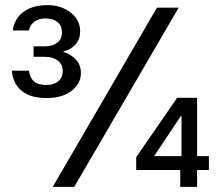

<svg xmlns="http://www.w3.org/2000/svg" viewBox="-20 -730 852 750"><path d="M161 -347Q100 -347 65.5 -374.5Q31 -402 26 -454H93Q96 -433 105 -420.5Q114 -408 128.5 -403Q143 -398 160 -398Q190 -398 207.5 -412.5Q225 -427 225 -452Q225 -479 205.5 -493.5Q186 -508 157 -508H111V-549H156Q185 -549 203.5 -563Q222 -577 222 -604Q222 -629 205 -643.5Q188 -658 159 -658Q131 -658 114.5 -645.5Q98 -633 93 -611H30Q33 -639 49.5 -661.5Q66 -684 95 -697Q124 -710 165 -710Q219 -710 256 -681Q293 -652 293 -608Q293 -577 275.5 -557Q258 -537 228 -529V-527Q257 -518 276.5 -497.5Q296 -477 296 -444Q296 -404 260 -375.5Q224 -347 161 -347ZM186 0 593 -700H678L270 0ZM684 0V-66H512V-116L672 -348H750V-120H796V-66H750V0ZM582 -120H689V-276H686Z"/></svg>

Font: DM Sans 36pt
Style: Regular
Weight: 400
Designer: Colophon Foundry, Jonny Pinhorn
Foundry: Colophon Foundry
Version: Version 4.004;gftools[0.9.30]